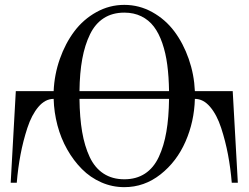

<svg xmlns="http://www.w3.org/2000/svg" viewBox="-20 -750 1020 788"><path d="M306.2 -344.2Q307.1 -267.6 317.1 -209Q327.1 -150.4 348.1 -105.7Q369.1 -61 405 -37.6Q440.9 -14.2 490.2 -14.2Q539.6 -14.2 575.2 -37.6Q610.8 -61 631.8 -106Q652.8 -150.9 662.8 -209.2Q672.9 -267.6 673.8 -344.2ZM306.2 -376H673.8Q672.9 -435.5 666.5 -483.9Q660.2 -532.2 646.2 -572.8Q632.3 -613.3 611.6 -640.6Q590.8 -668 560.1 -683.1Q529.3 -698.2 490.2 -698.2Q441.4 -698.2 406 -675.5Q370.6 -652.8 349.4 -609.1Q328.1 -565.4 317.6 -508.1Q307.1 -450.7 306.2 -376ZM779.8 -344.2Q777.3 -251 741.2 -168.7Q705.1 -86.4 638.7 -34.2Q572.3 18.1 490.2 18.1Q440.4 18.1 395.5 -1.7Q350.6 -21.5 316.2 -56.2Q281.7 -90.8 255.9 -136.5Q230 -182.1 215.8 -235.6Q201.7 -289.1 200.2 -344.2Q165.5 -344.2 137.7 -311.5Q109.9 -278.8 92.3 -224.9Q74.7 -170.9 64.2 -115.2Q53.7 -59.6 48.8 0H23.9L44.9 -376H200.2Q203.1 -444.3 225.6 -508.1Q248 -571.8 284.9 -621.1Q321.8 -670.4 375.5 -700.2Q429.2 -730 490.2 -730Q551.3 -730 605 -700.2Q658.7 -670.4 695.6 -621.1Q732.4 -571.8 754.6 -508.1Q776.9 -444.3 779.8 -376H935.1L956.1 0H931.2Q926.3 -59.6 915.8 -115.2Q905.3 -170.9 887.7 -224.9Q870.1 -278.8 842.3 -311.5Q814.5 -344.2 779.8 -344.2Z"/></svg>

Font: Flanker Steampunk
Style: Regular
Weight: 400
Designer: Alexey Kryukov, Leonardo Di Lena
Foundry: Alexey Kryukov, Leonardo Di Lena
Version: 1.210